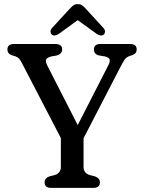

<svg xmlns="http://www.w3.org/2000/svg" viewBox="-20 -914 700 934"><path d="M466 -27Q466 0 434 0H228.5Q197 0 197 -27Q197 -47.5 220.5 -56L246.5 -62.5Q276 -72 276 -102V-242.5L88.5 -603.5Q79.5 -621.5 73.2 -628.5Q67 -635.5 55 -640L40 -644.5Q26 -649 21 -656.5Q16 -664 16 -673Q16 -700 48 -700H249Q282.5 -700 282.5 -673Q282.5 -651.5 254 -643.5L229 -639.5Q208 -633.5 204.2 -624Q200.5 -614.5 210.5 -594.5L358 -305.5L507 -596.5Q516.5 -615 513.2 -624.8Q510 -634.5 490.5 -639.5L458 -645Q437 -652 437 -673Q437 -700 468.5 -700H613Q645 -700 645 -673Q645 -664 640.2 -657Q635.5 -650 621 -645L613.5 -642.5Q599 -638 591 -629.8Q583 -621.5 567.5 -591.5L386.5 -241.5V-102Q386.5 -71.5 416.5 -62.5L442 -56Q466 -47 466 -27ZM485 -746Q471.5 -735 450 -749.5L358 -816L266.5 -749.5Q244.5 -735 231.5 -746Q226.5 -750.5 225.8 -759.5Q225 -768.5 233.5 -778L315.5 -867.5Q326.5 -879.5 335.5 -886.8Q344.5 -894 358 -894Q372 -894 381 -887Q390 -880 401 -867.5L483 -778Q491.5 -768.5 490.8 -759.5Q490 -750.5 485 -746Z"/></svg>

Font: Fraunces 72pt S100
Style: Regular
Weight: 400
Version: Version 1.000; ttfautohint (v1.8.3)